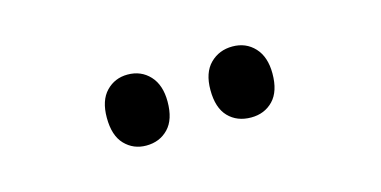

<svg xmlns="http://www.w3.org/2000/svg" viewBox="-30 -816 576 290"><g transform="rotate(-15 258.0 -671.5)"><path d="M127 -672Q127 -699 140.5 -713Q154 -727 174 -727Q195 -727 208.5 -712.5Q222 -698 222 -672Q222 -644 208.5 -630Q195 -616 174 -616Q154 -616 140.5 -630Q127 -644 127 -672ZM289 -672Q289 -699 303 -713Q317 -727 338 -727Q359 -727 372.5 -712.5Q386 -698 386 -672Q386 -644 372.5 -630Q359 -616 338 -616Q316 -616 302.5 -630Q289 -644 289 -672Z"/></g></svg>

Font: Noto Sans Sinhala ExtraCondensed Medium
Style: Regular
Weight: 500
Width: 2
Designer: Jelle Bosma - Monotype Design Team
Foundry: Monotype Imaging Inc.
Version: Version 2.006; ttfautohint (v1.8.4.7-5d5b)